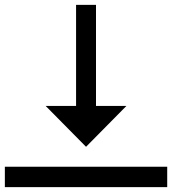

<svg xmlns="http://www.w3.org/2000/svg" viewBox="-20 -755 708 790"><path d="M500 -319H375V-735H293V-319H168L334 -151ZM0 -69V15H668V-69Z"/></svg>

Font: Liga JetBrainsMono Nerd Font
Style: Regular
Weight: 400
Designer: Philipp Nurullin, Konstantin Bulenkov
Foundry: JetBrains
Version: Version 2.225; ttfautohint (v1.8.3)